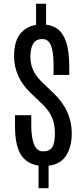

<svg xmlns="http://www.w3.org/2000/svg" viewBox="-20 -884 438 1019"><path d="M184.6 114.7V-23.9H237.8V114.7ZM171.4 -726.1V-864.3H224.6V-726.1ZM213.9 -3.4Q136.7 -3.4 98.1 -52.7Q59.6 -102.1 59.6 -213.9V-272.5H146V-219.7Q146 -152.3 161.1 -116.5Q176.3 -80.6 209 -80.6Q241.7 -80.6 256.6 -101.8Q271.5 -123 271.5 -178.7Q271.5 -205.1 265.6 -231Q259.8 -256.8 244.4 -282.7Q229 -308.6 200.2 -335.9L147.5 -385.7Q99.1 -431.6 76.9 -481.2Q54.7 -530.8 54.7 -586.4Q54.7 -672.4 95 -713.4Q135.3 -754.4 203.1 -754.4Q249 -754.4 281.2 -733.2Q313.5 -711.9 330.6 -662.1Q347.7 -612.3 347.7 -525.9V-486.3H264.2V-540.5Q264.2 -608.9 250.5 -642.8Q236.8 -676.8 204.6 -676.8Q171.4 -676.8 156.7 -653.1Q142.1 -629.4 141.1 -582Q141.1 -559.1 147 -536.6Q152.8 -514.2 167.7 -490.7Q182.6 -467.3 209.5 -441.9L261.7 -392.1Q313 -343.3 336.9 -290Q360.8 -236.8 360.8 -176.8Q360.8 -97.7 325.4 -50.5Q290 -3.4 213.9 -3.4Z"/></svg>

Font: AntonioLight
Style: Regular
Weight: 300
Designer: Vernon Adams
Foundry: Vernon Adams
Version: Version 1.002